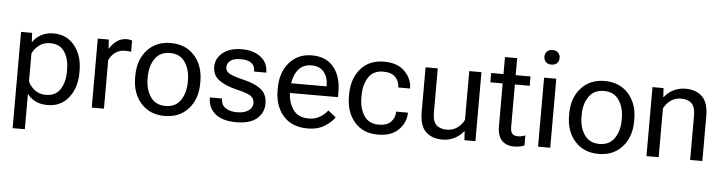

<svg xmlns="http://www.w3.org/2000/svg" viewBox="-52 -972 5361 1424"><g transform="rotate(5 2628.5 -260.0)"><path d="M72.3 203.1V-513.7H154.3L158.2 -446.8H161.1Q180.7 -478.5 220.9 -501Q261.2 -523.4 314.9 -523.4Q412.6 -523.4 471.2 -450.2Q529.8 -377 529.8 -264.6V-249Q529.8 -136.7 471.2 -63.5Q412.6 9.8 314.9 9.8Q261.2 9.8 223.4 -9.5Q185.5 -28.8 163.1 -60.5V203.1ZM163.1 -152.3Q178.2 -118.2 212.4 -91.3Q246.6 -64.5 295.4 -64.5Q368.7 -64.5 402.8 -117.7Q437 -170.9 437 -249V-264.6Q437 -342.8 402.8 -396Q368.7 -449.2 295.4 -449.2Q246.6 -449.2 212.4 -422.4Q178.2 -395.5 163.1 -361.3Z M643.6 0V-513.7H725.6L729.5 -447.8H732.4Q752 -480 783.7 -504.2Q815.4 -528.3 859.4 -528.3Q870.1 -528.3 881.8 -525.9Q893.6 -523.4 898.4 -521.5V-437.5Q888.7 -439.5 877.9 -440.4Q867.2 -441.4 854.5 -441.4Q810.5 -441.4 779.8 -418.5Q749 -395.5 734.4 -361.3V0Z M944.8 -249V-264.6Q944.8 -380.9 1010.7 -454.6Q1076.7 -528.3 1187 -528.3Q1297.4 -528.3 1363.3 -454.6Q1429.2 -380.9 1429.2 -264.6V-249Q1429.2 -132.8 1363.3 -59.1Q1297.4 14.6 1187 14.6Q1076.7 14.6 1010.7 -59.1Q944.8 -132.8 944.8 -249ZM1037.6 -264.6V-249Q1037.6 -169.4 1075.2 -114.5Q1112.8 -59.6 1187 -59.6Q1261.2 -59.6 1298.8 -114.5Q1336.4 -169.4 1336.4 -249V-264.6Q1336.4 -344.2 1298.8 -399.2Q1261.2 -454.1 1187 -454.1Q1112.8 -454.1 1075.2 -399.2Q1037.6 -344.2 1037.6 -264.6Z M1509.8 -151.4H1600.6V-148.9Q1600.6 -104.5 1633.3 -82Q1666 -59.6 1719.7 -59.6Q1773.4 -59.6 1804.4 -81.1Q1835.4 -102.5 1835.4 -136.7Q1835.4 -170.9 1810.5 -189.2Q1785.6 -207.5 1702.6 -227.1Q1619.6 -246.6 1570.8 -282Q1522 -317.4 1522 -380.9Q1522 -444.3 1574.5 -486.3Q1627 -528.3 1714.8 -528.3Q1802.7 -528.3 1856.4 -486.6Q1910.2 -444.8 1910.2 -373.5V-371.1H1819.8V-375.5Q1819.8 -412.1 1794.2 -433.1Q1768.6 -454.1 1714.8 -454.1Q1661.1 -454.1 1636.5 -434.6Q1611.8 -415 1611.8 -385.7Q1611.8 -356.4 1640.1 -339.4Q1668.5 -322.3 1751.5 -302.7Q1834.5 -283.2 1879.6 -246.6Q1924.8 -210 1924.8 -141.6Q1924.8 -73.2 1873.5 -29.3Q1822.3 14.6 1719.7 14.6Q1617.2 14.6 1563.5 -30Q1509.8 -74.7 1509.8 -148.9Z M2005.4 -249V-264.6Q2005.4 -380.9 2069.1 -454.6Q2132.8 -528.3 2237.8 -528.3Q2342.8 -528.3 2399.4 -459.5Q2456.1 -390.6 2456.1 -273.4V-236.3H2061V-308.6H2364.7V-320.3Q2364.7 -376 2333 -415Q2301.3 -454.1 2241.7 -454.1Q2169.4 -454.1 2133.8 -399.2Q2098.1 -344.2 2098.1 -264.6V-249Q2098.1 -169.4 2135.7 -114.5Q2173.3 -59.6 2252.4 -59.6Q2301.3 -59.6 2336.4 -81.1Q2371.6 -102.5 2393.6 -131.8L2452.1 -85.4Q2427.7 -48.8 2376.7 -17.1Q2325.7 14.6 2252.4 14.6Q2132.8 14.6 2069.1 -59.1Q2005.4 -132.8 2005.4 -249Z M2536.6 -249V-264.6Q2536.6 -380.9 2599.9 -454.6Q2663.1 -528.3 2773.9 -528.3Q2876.5 -528.3 2929.7 -472.9Q2982.9 -417.5 2982.9 -349.1V-346.7H2895V-349.1Q2895 -390.6 2866.2 -422.4Q2837.4 -454.1 2773.9 -454.1Q2699.7 -454.1 2664.6 -399.2Q2629.4 -344.2 2629.4 -264.6V-249Q2629.4 -169.4 2664.6 -114.5Q2699.7 -59.6 2773.9 -59.6Q2837.4 -59.6 2866.2 -91.3Q2895 -123 2895 -164.6V-167H2982.9V-164.6Q2982.9 -96.2 2929.7 -40.8Q2876.5 14.6 2773.9 14.6Q2663.1 14.6 2599.9 -59.1Q2536.6 -132.8 2536.6 -249Z M3084 -182.1V-513.7H3174.8V-181.2Q3174.8 -119.6 3202.4 -93Q3230 -66.4 3280.8 -66.4Q3324.2 -66.4 3357.4 -89.8Q3390.6 -113.3 3409.2 -150.4V-513.7H3500V0H3418L3414.1 -65.9H3411.1Q3383.3 -30.8 3343 -10.5Q3302.7 9.8 3253.9 9.8Q3176.3 9.8 3130.1 -34.4Q3084 -78.6 3084 -182.1Z M3572.3 -444.3V-513.7H3865.2V-444.3ZM3664.1 -127V-471.7V-486.3V-640.6H3754.9V-127Q3754.9 -92.8 3768.6 -78.1Q3782.2 -63.5 3811.5 -63.5Q3825.2 -63.5 3838.4 -66.4Q3851.6 -69.3 3865.2 -74.2V0Q3852.5 5.9 3832 10.3Q3811.5 14.6 3787.1 14.6Q3731 14.6 3697.5 -19.5Q3664.1 -53.7 3664.1 -127Z M3966.3 0V-513.7H4057.1V0ZM3955.1 -668.9Q3955.1 -691.9 3969.7 -707.5Q3984.4 -723.1 4011.7 -723.1Q4039.1 -723.1 4053.7 -707.5Q4068.4 -691.9 4068.4 -668.9Q4068.4 -646 4053.7 -630.4Q4039.1 -614.7 4011.7 -614.7Q3984.4 -614.7 3969.7 -630.4Q3955.1 -646 3955.1 -668.9Z M4175.3 -249V-264.6Q4175.3 -380.9 4241.2 -454.6Q4307.1 -528.3 4417.5 -528.3Q4527.8 -528.3 4593.8 -454.6Q4659.7 -380.9 4659.7 -264.6V-249Q4659.7 -132.8 4593.8 -59.1Q4527.8 14.6 4417.5 14.6Q4307.1 14.6 4241.2 -59.1Q4175.3 -132.8 4175.3 -249ZM4268.1 -264.6V-249Q4268.1 -169.4 4305.7 -114.5Q4343.3 -59.6 4417.5 -59.6Q4491.7 -59.6 4529.3 -114.5Q4566.9 -169.4 4566.9 -249V-264.6Q4566.9 -344.2 4529.3 -399.2Q4491.7 -454.1 4417.5 -454.1Q4343.3 -454.1 4305.7 -399.2Q4268.1 -344.2 4268.1 -264.6Z M4773.4 0V-513.7H4855.5L4859.4 -447.8H4862.3Q4890.1 -482.9 4930.4 -503.2Q4970.7 -523.4 5019.5 -523.4Q5097.2 -523.4 5143.3 -479.2Q5189.5 -435.1 5189.5 -331.5V0H5098.6V-332.5Q5098.6 -394 5071 -420.7Q5043.5 -447.3 4992.7 -447.3Q4949.2 -447.3 4916 -423.8Q4882.8 -400.4 4864.3 -363.3V0Z"/></g></svg>

Font: RobotoFlex
Style: Regular
Weight: 400
Designer: Berlow after Robertson
Foundry: Google
Version: Version 2.136